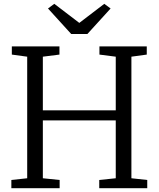

<svg xmlns="http://www.w3.org/2000/svg" viewBox="-20 -986 831 1006"><path d="M122.5 -52V-689L42 -700V-743H291.5V-700L204.5 -689V-408H586.5V-689L501 -700V-743H749V-700L668.5 -689V-52L751.5 -43V0H500V-43L586.5 -52V-355H204.5V-52L292.5 -43V0H39.5V-43ZM353 -808 231.5 -941.5 264.5 -966 395.5 -866 526.5 -966 559.5 -941.5 438 -808Z"/></svg>

Font: Merriweather Light
Style: Regular
Weight: 300
Designer: Eben Sorkin
Foundry: Eben Sorkin
Version: Version 2.100